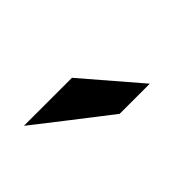

<svg xmlns="http://www.w3.org/2000/svg" viewBox="-16 -916 453 453"><g transform="rotate(-45 210.0 -690.0)"><path d="M219.7 -620.1Q252.9 -620.1 320.3 -620.1Q280.3 -667 200.2 -759.8Q146.5 -759.8 40 -759.8Q99.6 -712.9 219.7 -620.1Z"/></g></svg>

Font: Alibu-Mazigh Belqasem 1
Style: Bold
Weight: 400
Designer: Mazigh Mubarik Belqasem
Version: Version 1.0